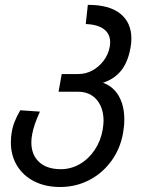

<svg xmlns="http://www.w3.org/2000/svg" viewBox="-20 -570 640 787"><path d="M24.5 13.5Q24.5 -8 28 -27.5Q31.5 -50 39.8 -70.8Q48 -91.5 63 -118L143.5 -112.5Q129.5 -80.5 122.8 -61Q116 -41.5 111.5 -18Q108.5 -1.5 108.5 13.5Q108.5 64.5 140.2 94Q172 123.5 229.5 123.5Q271 123.5 307.2 102.5Q343.5 81.5 368.2 44.5Q393 7.5 401 -39Q404.5 -61 404.5 -75.5Q404.5 -110 392 -137Q379.5 -164 356 -179Q332.5 -194 301 -194H220L233 -266.5H301.5Q331.5 -266.5 358.8 -281.2Q386 -296 405.2 -321.8Q424.5 -347.5 430 -379.5Q431.5 -388.5 431.5 -397Q431.5 -431 406.2 -450.2Q381 -469.5 331.5 -471.5L340 -550Q427.5 -550.5 473 -514Q518.5 -477.5 518.5 -412Q518.5 -392.5 515 -374.5Q505 -317.5 477.8 -282.2Q450.5 -247 403 -231L398.5 -232Q442 -218 465.8 -178.2Q489.5 -138.5 489.5 -80.5Q489.5 -53 484.5 -25Q473 40 436.2 90.2Q399.5 140.5 345 168.5Q290.5 196.5 226.5 196.5Q165.5 196.5 119.8 173Q74 149.5 49.2 108Q24.5 66.5 24.5 13.5Z"/></svg>

Font: JuliaMono
Style: Italic
Weight: 400
Italic angle: -9°
Monospace: yes
Designer: cormullion
Foundry: corm
Version: Version 0.057; ttfautohint (v1.8.4)